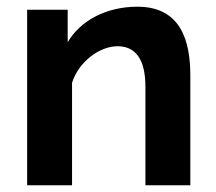

<svg xmlns="http://www.w3.org/2000/svg" viewBox="-20 -553 644 573"><path d="M548 0V-327C548 -429 521 -533 390 -533C299 -533 221 -493 182 -427V-524H61V0H195V-306C215 -369 277 -415 331 -415C383 -415 414 -378 414 -294V0Z"/></svg>

Font: FIGSv2-sans-serif
Style: Bold
Weight: 700
Designer: Matt McInerney, Pablo Impallari, Rodrigo Fuenzalida,Mirko Velimirovic
Foundry: Matt McInerney, Pablo Impallari, Rodrigo Fuenzalida
Version: Version 4.021;hotconv 1.0.109;makeotfexe 2.5.65596